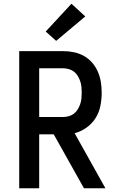

<svg xmlns="http://www.w3.org/2000/svg" viewBox="-20 -1009 640 1029"><path d="M83 0V-735H319Q348 -735 376.5 -729Q405 -723 430 -709Q455 -695 474 -673Q493 -651 504.5 -624.5Q516 -598 520.5 -569.5Q525 -541 525 -512Q525 -477 518 -441.5Q511 -406 492 -376Q473 -346 443.5 -325Q414 -304 380 -295L545 0H430L268 -289H190V0ZM319 -382Q334 -382 349.5 -386.5Q365 -391 377 -400.5Q389 -410 397 -423.5Q405 -437 410 -451.5Q415 -466 416.5 -481.5Q418 -497 418 -512Q418 -528 416.5 -543.5Q415 -559 410 -573.5Q405 -588 397 -601.5Q389 -615 377 -624.5Q365 -634 349.5 -638.5Q334 -643 319 -643H190V-382ZM281 -790 225 -840 363 -989 437 -921Z"/></svg>

Font: Iosevka Custom SmBdEx
Style: Regular
Weight: 600
Width: 7
Monospace: yes
Designer: Belleve Invis
Foundry: Belleve Invis
Version: Version 11.2.4; ttfautohint (v1.8.4)